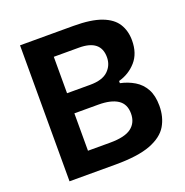

<svg xmlns="http://www.w3.org/2000/svg" viewBox="-128 -829 913 946"><g transform="rotate(-20 328.5 -356.5)"><path d="M318.5 0H77.5V-713H357Q449.5 -713 503.8 -692.5Q558 -672 581.2 -634.8Q604.5 -597.5 604.5 -547.5Q604.5 -479.5 567.8 -437.8Q531 -396 476 -381V-369.5Q516.5 -361 549.5 -341.2Q582.5 -321.5 601.8 -286.8Q621 -252 621 -198.5Q621 -140 594.8 -95.2Q568.5 -50.5 502.8 -25.2Q437 0 318.5 0ZM346.5 -603H214.5V-412H335.5Q400 -412 430 -440.8Q460 -469.5 460 -512Q460 -603 346.5 -603ZM214.5 -110.5H330.5Q408 -110.5 442.2 -136.5Q476.5 -162.5 476.5 -210.5Q476.5 -260.5 441.2 -283.5Q406 -306.5 340.5 -306.5H214.5Z"/></g></svg>

Font: Heraclito SemiBold
Style: Regular
Weight: 600
Designer: Kostas Bartsokas (font) & Cristiano Sobral (main changes)
Foundry: Kostas Bartsokas (font) & Cristiano Sobral (main changes)
Version: Version 1.00;July 8, 2020;FontCreator 13.0.0.2655 64-bit